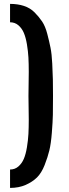

<svg xmlns="http://www.w3.org/2000/svg" viewBox="-20 -926 352 978"><path d="M31.2 -906.2Q70.3 -906.2 102.1 -895.8Q133.8 -885.3 156 -863Q178.2 -840.8 194.6 -816.4Q210.9 -792 220.9 -753.2Q231 -714.4 237.3 -682.9Q243.7 -651.4 246.1 -602.3Q248.5 -553.2 249.3 -521.2Q250 -489.3 250 -437.5Q250 -377.9 249.3 -341.6Q248.5 -305.2 244.1 -249.8Q239.7 -194.3 231.4 -159.9Q223.1 -125.5 207.3 -85.2Q191.4 -44.9 168.5 -22.2Q145.5 0.5 110.6 15.9Q75.7 31.2 31.2 31.2V-62.5Q55.7 -62.5 73.5 -77.9Q91.3 -93.3 101.3 -116.7Q111.3 -140.1 117.2 -175.8Q123 -211.4 124.8 -243.7Q126.5 -275.9 126.5 -316.9Q126.5 -340.3 125.7 -381.1Q125 -421.9 125 -437.5Q125 -453.1 125.7 -494.6Q126.5 -536.1 126.5 -560.1Q126.5 -601.1 124.8 -633.1Q123 -665 117.2 -700.2Q111.3 -735.4 101.3 -758.8Q91.3 -782.2 73.5 -797.4Q55.7 -812.5 31.2 -812.5Z"/></svg>

Font: OswaldRegular
Style: Regular
Weight: 400
Designer: vernon adams
Foundry: vernon adams
Version: Version 1.000